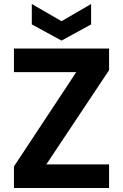

<svg xmlns="http://www.w3.org/2000/svg" viewBox="-20 -941 616 961"><path d="M525.9 -118.2V0H49.8V-107.9L361.8 -580.1H49.8V-698.2H525.9V-589.8L211.9 -118.2ZM139.2 -818.8V-920.9L288.1 -835L436 -920.9V-818.8L288.1 -737.8Z"/></svg>

Font: PoppinsZ SemiBold
Style: Regular
Weight: 600
Designer: Ninad Kale (Devanagari), Jonny Pinhorn (Latin)
Foundry: Indian Type Foundry
Version: Version 3.002;FEAKit 1.0